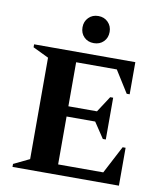

<svg xmlns="http://www.w3.org/2000/svg" viewBox="-93 -943 868 1018"><g transform="rotate(10 340.5 -433.5)"><path d="M44 0V-16L129 -57V-603L44 -644V-660H589V-487H573L499 -605H280V-368H434L490 -454H506V-229H490L434 -313H280V-55H523L601 -204H617V0ZM354 -721Q322 -721 301.5 -741.5Q281 -762 281 -794Q281 -825 301.5 -846Q322 -867 354 -867Q386 -867 406.5 -846Q427 -825 427 -794Q427 -762 406.5 -741.5Q386 -721 354 -721Z"/></g></svg>

Font: Spectral SC
Style: Bold
Weight: 700
Designer: Jean-Baptiste Levee
Foundry: Production Type
Version: Version 2.001